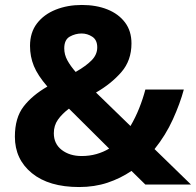

<svg xmlns="http://www.w3.org/2000/svg" viewBox="-20 -744 790 774"><path d="M310 -724Q368 -724 413 -706Q458 -688 484 -653.5Q510 -619 510 -569Q510 -500 469 -453Q428 -406 367 -371L506 -236Q526 -270 541 -307.5Q556 -345 566 -383H721Q706 -327 677 -263Q648 -199 603 -143L750 0H566L510 -55Q466 -25 413.5 -7.5Q361 10 299 10Q177 10 108.5 -46Q40 -102 40 -193Q40 -269 75 -314.5Q110 -360 171 -395Q132 -440 116.5 -478Q101 -516 101 -559Q101 -613 129 -649.5Q157 -686 204.5 -705Q252 -724 310 -724ZM258 -306Q230 -285 213.5 -261.5Q197 -238 197 -207Q197 -164 229 -139.5Q261 -115 309 -115Q341 -115 369 -123Q397 -131 420 -145ZM309 -609Q284 -609 261.5 -596.5Q239 -584 239 -549Q239 -524 251.5 -501Q264 -478 285 -454Q327 -478 349.5 -501Q372 -524 372 -553Q372 -583 352 -596Q332 -609 309 -609Z"/></svg>

Font: Noto Sans Adlam Unjoined
Style: Regular
Weight: 400
Designer: Mark Jamra, Neil Patel
Foundry: JamraPatel LLC
Version: Version 3.001